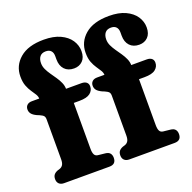

<svg xmlns="http://www.w3.org/2000/svg" viewBox="-126 -841 968 967"><g transform="rotate(-20 358.0 -357.0)"><path d="M240.7 -116.8Q240.7 -96.9 246.1 -86.3Q251.6 -75.7 265.1 -74.2L302.7 -70.2Q320.1 -68.5 327.8 -59.2Q335.5 -49.9 335.5 -35Q335.5 0 299.5 0H56.8Q40.1 0 30.4 -9Q20.8 -18.1 20.8 -34.2Q20.8 -48.7 27.5 -57.3Q34.2 -66 48 -71.4L59.7 -75Q71.1 -78.7 77.4 -88.6Q83.7 -98.5 83.7 -118.4V-331.9Q83.7 -344.3 78.4 -350.7Q73.1 -357.1 57.1 -364.1L44.6 -369.2Q25.9 -378 18 -388.1Q10 -398.1 10 -411.7Q10 -426 19.3 -434.7Q28.6 -443.4 45.3 -443.4H126.3L84.9 -422.6V-439.9Q84.9 -454.6 77.1 -467.1Q69.2 -479.6 59.1 -494.4Q49 -509.1 41.2 -529.3Q33.3 -549.5 33.3 -579.6Q33.3 -637.6 78 -676Q122.8 -714.4 206.4 -714.4Q258.7 -714.4 294.3 -697.9Q330 -681.3 348.2 -654.2Q366.4 -627 366.4 -595.3Q366.4 -561.5 348.4 -543.6Q330.5 -525.7 302.5 -525.7Q270.2 -525.7 251.8 -545.4Q233.5 -565.1 233.5 -598.7V-616.8Q233.5 -635.5 223.9 -645.6Q214.4 -655.7 196.3 -655.7Q175.2 -655.7 164.5 -642.7Q153.9 -629.6 153.9 -607.1Q153.9 -590.3 161.4 -574.1Q169 -558 180 -542.2Q191.1 -526.4 202.1 -510.2Q213.2 -494.1 220.7 -477.1Q228.3 -460.2 228.3 -442.1V-412.9L203.7 -443.4H310.8Q328.2 -443.4 337.5 -435.7Q346.9 -428 346.9 -413.5Q346.9 -391.7 329 -377.4Q311.1 -363.1 270.2 -363.1H240.7ZM590.2 -116.8Q590.2 -96.9 595.6 -86.3Q601.1 -75.7 614.6 -74.2L652.2 -70.2Q669.6 -68.5 677.3 -59.2Q685 -49.9 685 -35Q685 0 649 0H406.3Q389.6 0 379.9 -9Q370.3 -18.1 370.3 -34.2Q370.3 -48.7 377 -57.3Q383.7 -66 397.5 -71.4L409.2 -75Q420.6 -78.7 426.9 -88.6Q433.2 -98.5 433.2 -118.4V-331.9Q433.2 -344.3 427.9 -350.7Q422.6 -357.1 406.6 -364.1L394.1 -369.2Q375.4 -378 367.4 -388.1Q359.5 -398.1 359.5 -411.7Q359.5 -426 368.8 -434.7Q378.1 -443.4 394.8 -443.4H475.8L434.4 -422.6V-439.9Q434.4 -454.6 426.5 -467.1Q418.7 -479.6 408.6 -494.4Q398.5 -509.1 390.6 -529.3Q382.8 -549.5 382.8 -579.6Q382.8 -637.6 427.5 -676Q472.3 -714.4 555.9 -714.4Q608.2 -714.4 643.8 -697.9Q679.5 -681.3 697.7 -654.2Q715.9 -627 715.9 -595.3Q715.9 -561.5 697.9 -543.6Q680 -525.7 652 -525.7Q619.7 -525.7 601.3 -545.4Q583 -565.1 583 -598.7V-616.8Q583 -635.5 573.4 -645.6Q563.9 -655.7 545.8 -655.7Q524.7 -655.7 514 -642.7Q503.4 -629.6 503.4 -607.1Q503.4 -590.3 510.9 -574.1Q518.5 -558 529.5 -542.2Q540.6 -526.4 551.6 -510.2Q562.7 -494.1 570.2 -477.1Q577.8 -460.2 577.8 -442.1V-412.9L553.2 -443.4H660.3Q677.7 -443.4 687 -435.7Q696.4 -428 696.4 -413.5Q696.4 -391.7 678.5 -377.4Q660.6 -363.1 619.7 -363.1H590.2Z"/></g></svg>

Font: Fraunces 144pt S100 Black
Style: Regular
Weight: 900
Version: Version 1.000